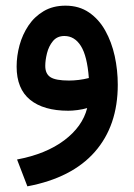

<svg xmlns="http://www.w3.org/2000/svg" viewBox="-20 -387 470 671"><path d="M284.7 -9.3Q270 -4.9 251.2 -2.4Q232.4 0 218.8 0Q132.3 0 85.2 -38.3Q38.1 -76.7 38.1 -154.3Q38.1 -191.4 48.3 -229Q58.6 -266.6 79.6 -297.9Q100.6 -329.1 132.8 -348.1Q165 -367.2 209 -367.2Q256.3 -367.2 291 -343.5Q325.7 -319.8 347.9 -280Q370.1 -240.2 380.9 -191.2Q391.6 -142.1 391.6 -90.8Q391.6 52.2 311.5 143.6Q231.4 234.9 75.7 264.2L39.6 170.4Q140.6 151.4 204.3 103.5Q268.1 55.7 284.7 -9.3ZM290.5 -114.3Q284.7 -191.4 262.7 -226.3Q240.7 -261.2 205.1 -261.2Q179.7 -261.2 165 -243.4Q150.4 -225.6 144.3 -201.2Q138.2 -176.8 138.2 -156.7Q138.2 -128.9 156.5 -117.2Q174.8 -105.5 221.2 -105.5Q237.8 -105.5 255.6 -107.7Q273.4 -109.9 290.5 -114.3Z"/></svg>

Font: Vazir Medium FD-WOL-UI
Style: Medium-FD-WOL-UI
Weight: 500
Designer: Saber Rastikerdar
Foundry: Saber Rastikerdar
Version: Version 30.0.0